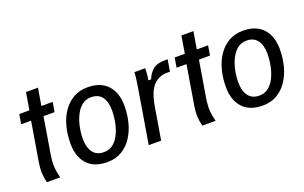

<svg xmlns="http://www.w3.org/2000/svg" viewBox="-77 -959 2071 1306"><g transform="rotate(-20 958.5 -306.0)"><path d="M85 0Q76.7 -29.2 74.2 -62.5Q71.7 -95.8 80 -149.2L126.7 -430H55L66.7 -500H140L160.8 -625H247.5L226.7 -500H308.3L296.7 -430H216.7L172.5 -163.3Q164.2 -109.2 167.9 -70.4Q171.7 -31.7 180 -5V0Z M519.2 12.5Q424.2 12.5 374.6 -42.1Q325 -96.7 325 -191.7Q325 -255.8 340 -313.8Q355 -371.7 385.4 -416.2Q415.8 -460.8 460.4 -486.7Q505 -512.5 564.2 -512.5Q658.3 -512.5 708.3 -457.9Q758.3 -403.3 758.3 -308.3Q758.3 -244.2 742.9 -186.2Q727.5 -128.3 697.5 -83.8Q667.5 -39.2 622.9 -13.3Q578.3 12.5 519.2 12.5ZM520.8 -59.2Q559.2 -59.2 587.1 -81.2Q615 -103.3 632.9 -140.4Q650.8 -177.5 659.6 -221.7Q668.3 -265.8 668.3 -309.2Q668.3 -370 642.5 -405.4Q616.7 -440.8 563.3 -440.8Q525.8 -440.8 497.9 -418.8Q470 -396.7 451.7 -360Q433.3 -323.3 424.2 -279.6Q415 -235.8 415 -192.5Q415 -131.7 441.2 -95.4Q467.5 -59.2 520.8 -59.2Z M821.7 0 885 -380Q891.7 -417.5 895.8 -451.2Q900 -485 900 -500H978.3Q978.3 -484.2 976.7 -462.9Q975 -441.7 970 -415H990Q1006.7 -456.7 1035.8 -480.8Q1065 -505 1123.3 -505H1142.5L1128.3 -420H1105Q1046.7 -420 1007.1 -377.5Q967.5 -335 950 -230L911.7 0Z M1210 0Q1201.7 -29.2 1199.2 -62.5Q1196.7 -95.8 1205 -149.2L1251.7 -430H1180L1191.7 -500H1265L1285.8 -625H1372.5L1351.7 -500H1433.3L1421.7 -430H1341.7L1297.5 -163.3Q1289.2 -109.2 1292.9 -70.4Q1296.7 -31.7 1305 -5V0Z M1644.2 12.5Q1549.2 12.5 1499.6 -42.1Q1450 -96.7 1450 -191.7Q1450 -255.8 1465 -313.8Q1480 -371.7 1510.4 -416.2Q1540.8 -460.8 1585.4 -486.7Q1630 -512.5 1689.2 -512.5Q1783.3 -512.5 1833.3 -457.9Q1883.3 -403.3 1883.3 -308.3Q1883.3 -244.2 1867.9 -186.2Q1852.5 -128.3 1822.5 -83.8Q1792.5 -39.2 1747.9 -13.3Q1703.3 12.5 1644.2 12.5ZM1645.8 -59.2Q1684.2 -59.2 1712.1 -81.2Q1740 -103.3 1757.9 -140.4Q1775.8 -177.5 1784.6 -221.7Q1793.3 -265.8 1793.3 -309.2Q1793.3 -370 1767.5 -405.4Q1741.7 -440.8 1688.3 -440.8Q1650.8 -440.8 1622.9 -418.8Q1595 -396.7 1576.7 -360Q1558.3 -323.3 1549.2 -279.6Q1540 -235.8 1540 -192.5Q1540 -131.7 1566.2 -95.4Q1592.5 -59.2 1645.8 -59.2Z"/></g></svg>

Font: Familjen Grotesk GF
Style: Italic
Weight: 400
Designer: Anders Wikstroem, Jonas Baeckman, Matilda Gysing, Kristian Moeller
Foundry: Familjen STHML AB
Version: Version 2.000; Beta; Release 4; Build 6